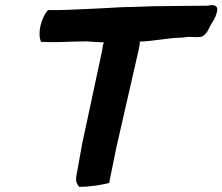

<svg xmlns="http://www.w3.org/2000/svg" viewBox="-20 -740 861 743"><path d="M139 -578 172 -577C194 -577 225 -577 264 -579C281 -579 298 -580 314 -580C337 -578 358 -577 382 -576C381 -573 379 -568 378 -564L376 -548L298 -184L275 -56C272 -37 279 -26 286 -17H288C329 -17 370 -24 403 -32L404 -40L430 -168L517 -549L520 -565C521 -570 521 -573 521 -579C568 -580 638 -594 675 -594C692 -594 706 -599 722 -597C733 -596 745 -596 755 -597H756C782 -603 790 -637 800 -651C809 -664 820 -685 821 -704C820 -724 798 -721 783 -718L577 -716L491 -713C451 -713 416 -710 376 -708C320 -706 264 -702 208 -701H166L164 -699C139 -670 124 -610 139 -578Z"/></svg>

Font: Vapor
Style: SbdObl
Weight: 600
Foundry: Cannot Into Space Fonts
Version: Version 0.179